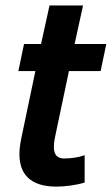

<svg xmlns="http://www.w3.org/2000/svg" viewBox="-20 -675 413 710"><path d="M293 0Q269.5 7.3 240.7 11.2Q211.9 15.1 189 15.1Q152.3 15.1 126.2 6.6Q100.1 -2 83.5 -17.8Q66.9 -33.7 59.3 -55.9Q51.8 -78.1 51.8 -106Q51.8 -120.1 54 -136Q56.2 -151.9 60.1 -169.9L110.8 -412.1H47.9L68.8 -512.2H131.8L163.1 -654.8H287.1L255.9 -512.2H373L352.1 -412.1H234.9L184.1 -170.9Q181.6 -159.7 180.4 -150.1Q179.2 -140.6 179.2 -132.8Q179.2 -107.9 189.7 -98.4Q200.2 -88.9 216.8 -88.9Q234.4 -88.9 255.1 -91.8Q275.9 -94.7 293 -101.1Z"/></svg>

Font: Clear Sans
Style: Bold Italic
Weight: 700
Italic angle: -12°
Foundry: Intel Corporation
Version: Version 1.00